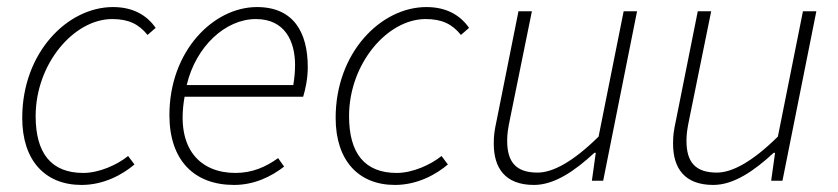

<svg xmlns="http://www.w3.org/2000/svg" viewBox="-20 -512 2373 544"><path d="M211 12C275 12 328 -18 361 -46L343 -70C312 -45 261 -22 216 -22C125 -22 81 -78 81 -183C81 -331 189 -458 298 -458C344 -458 373 -444 398 -413L421 -433C396 -469 357 -492 300 -492C172 -492 43 -364 43 -178C43 -57 108 12 211 12Z M643 12C701 12 749 -12 785 -40L768 -64C733 -39 695 -22 647 -22C551 -22 476 -86 503 -238H839C845 -258 852 -288 852 -322C852 -420 812 -492 708 -492C585 -492 460 -368 460 -186C460 -57 531 12 643 12ZM509 -271C535 -381 619 -458 705 -458C788 -458 816 -394 816 -328C816 -307 814 -290 811 -271Z M1099 12C1163 12 1216 -18 1249 -46L1231 -70C1200 -45 1149 -22 1104 -22C1013 -22 969 -78 969 -183C969 -331 1077 -458 1186 -458C1232 -458 1261 -444 1286 -413L1309 -433C1284 -469 1245 -492 1188 -492C1060 -492 931 -364 931 -178C931 -57 996 12 1099 12Z M1493 12C1551 12 1609 -28 1664 -79H1668L1657 0H1689L1785 -480H1747L1676 -125C1603 -53 1546 -23 1503 -23C1442 -23 1417 -53 1417 -113C1417 -132 1419 -146 1425 -175L1487 -480H1449L1387 -170C1381 -142 1379 -129 1379 -105C1379 -36 1411 12 1493 12Z M2001 12C2059 12 2117 -28 2172 -79H2176L2165 0H2197L2293 -480H2255L2184 -125C2111 -53 2054 -23 2011 -23C1950 -23 1925 -53 1925 -113C1925 -132 1927 -146 1933 -175L1995 -480H1957L1895 -170C1889 -142 1887 -129 1887 -105C1887 -36 1919 12 2001 12Z"/></svg>

Font: Source Sans Pro Light
Style: Italic
Weight: 300
Italic angle: -11°
Designer: Paul D. Hunt
Foundry: Adobe Systems Incorporated
Version: Version 3.006;hotconv 1.0.111;makeotfexe 2.5.65597